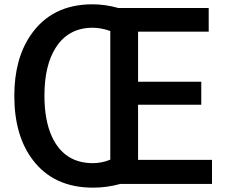

<svg xmlns="http://www.w3.org/2000/svg" viewBox="-20 -822 1040 884"><path d="M956.1 24.9H533.7Q472.7 42 408.2 42Q228.5 42 131.8 -84.5Q45.9 -196.8 45.9 -380.4Q45.9 -549.3 120.1 -658.7Q217.3 -802.2 405.8 -802.2Q463.9 -802.2 524.9 -785.2H940.9V-676.3H615.7V-445.8H906.7V-339.8H615.7V-85.9H956.1ZM487.8 -86.9V-679.2Q445.3 -694.3 406.7 -694.3Q293.9 -694.3 235.4 -600.6Q184.6 -519.5 184.6 -381.3Q184.6 -266.1 220.2 -190.4Q276.9 -70.8 407.7 -70.8Q448.2 -70.8 487.8 -86.9Z"/></svg>

Font: BIZ UDPGothic
Style: Bold
Weight: 700
Designer: TypeBank Co., Ltd.
Foundry: Morisawa Inc.
Version: Version 1.051